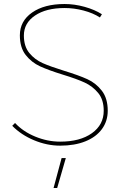

<svg xmlns="http://www.w3.org/2000/svg" viewBox="-20 -723 633 957"><path d="M302 -683Q210 -683 154.5 -645.5Q99 -608 99 -546Q99 -492 126 -459Q153 -426 192.5 -408.5Q232 -391 300 -370Q372 -348 415 -328.5Q458 -309 487.5 -271Q517 -233 517 -171Q517 -119 488 -79.5Q459 -40 405.5 -18.5Q352 3 280 3Q214 3 149.5 -24Q85 -51 41 -96L55 -110Q95 -67 156 -42Q217 -17 280 -17Q379 -17 438 -59Q497 -101 497 -171Q497 -226 469.5 -259.5Q442 -293 402 -311.5Q362 -330 293 -351Q222 -373 179.5 -392.5Q137 -412 108 -449Q79 -486 79 -547Q79 -618 140 -660.5Q201 -703 302 -703Q351 -703 401.5 -689Q452 -675 488 -652L478 -636Q444 -658 396.5 -670.5Q349 -683 302 -683ZM287 65H308L265 214H247Z"/></svg>

Font: Gontserrat Thin
Style: Regular
Weight: 250
Designer: Julieta Ulanovsky
Foundry: Julieta Ulanovsky
Version: Version 6.001